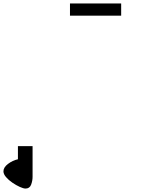

<svg xmlns="http://www.w3.org/2000/svg" viewBox="-189 -875 940 1114"><path d="M-41 219Q-53 219 -74 209.5Q-95 200 -117 185Q-139 170 -154 152.5Q-169 135 -169 119Q-169 96 -142.5 76Q-116 56 -85 49V-27H0V151Q0 174 -8.5 196.5Q-17 219 -41 219ZM514 -855V-784H217V-855Z"/></svg>

Font: Noto Sans Sharada
Style: Regular
Weight: 400
Designer: Monotype Design Team
Foundry: Monotype Imaging Inc.
Version: Version 2.006; ttfautohint (v1.8.4.7-5d5b)